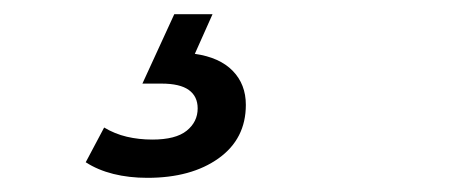

<svg xmlns="http://www.w3.org/2000/svg" viewBox="-20 -27 640 271"><path d="M188 224Q162 224 140 218.5Q118 213 101 202L127 153Q142 162 159 166Q176 170 195 170Q228 170 243.5 157.5Q259 145 259 126Q259 109 246.5 100Q234 91 208 91H181L226 -7H280L255 49Q290 54 308.5 73Q327 92 327 121Q327 169 288.5 196.5Q250 224 188 224Z"/></svg>

Font: Montserrat Thin Medium
Style: Italic
Weight: 500
Italic angle: -11.3°
Version: Version 9.000